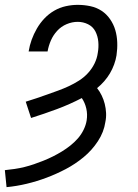

<svg xmlns="http://www.w3.org/2000/svg" viewBox="-50 -558 570 791"><path d="M-23 213 -30 143Q-10 141 10.5 138Q31 135 51 130Q71 125 90 118.5Q109 112 129 104Q149 96 168 86.5Q187 77 205 66Q223 55 240 41.5Q257 28 271 12Q285 -4 294.5 -23.5Q304 -43 307 -62Q311 -87 305.5 -111Q300 -135 287 -154Q237 -128 184.5 -108.5Q132 -89 78 -72L56 -139Q79 -146 101 -153.5Q123 -161 145.5 -169Q168 -177 190 -185Q212 -193 233.5 -203Q255 -213 275.5 -226Q296 -239 312.5 -257Q329 -275 339.5 -296.5Q350 -318 353 -341Q357 -363 355 -386Q353 -409 343 -428.5Q333 -448 313 -458Q293 -468 270 -468Q247 -468 224.5 -458.5Q202 -449 185.5 -431Q169 -413 159.5 -391Q150 -369 146 -346H68Q72 -371 80.5 -394.5Q89 -418 102 -440.5Q115 -463 133 -482Q151 -501 173.5 -514Q196 -527 221 -532.5Q246 -538 270 -538Q297 -538 322.5 -532.5Q348 -527 368.5 -513.5Q389 -500 403.5 -479Q418 -458 425 -434Q432 -410 433 -383.5Q434 -357 430 -330Q427 -311 420 -292Q413 -273 403 -256Q393 -239 379.5 -223.5Q366 -208 350 -195Q361 -181 369 -164.5Q377 -148 381.5 -130Q386 -112 387 -93Q388 -74 384 -55Q378 -14 353.5 23.5Q329 61 294.5 89.5Q260 118 221 138.5Q182 159 142 174Q102 189 60.5 199Q19 209 -23 213Z"/></svg>

Font: Iosevka Curly Slab Oblique
Style: Regular
Weight: 400
Italic angle: -9°
Monospace: yes
Designer: Belleve Invis
Foundry: Belleve Invis
Version: Version 11.1.0; ttfautohint (v1.8.3)